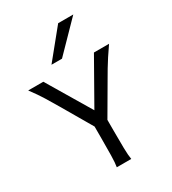

<svg xmlns="http://www.w3.org/2000/svg" viewBox="-232 -1113 1109 1235"><g transform="rotate(-30 322.5 -495.5)"><path d="M279.3 -284.2 141.6 -520Q113.3 -568.4 85.7 -613.3Q58.1 -658.2 17.1 -712.9H129.4L360.4 -325.7ZM357.4 -283.2 281.7 -318.4 505.4 -712.9H617.7Q588.9 -671.9 568.6 -640.4Q548.3 -608.9 531.2 -580.6Q514.2 -552.2 495.6 -520ZM271 -313H363.8V-212.4Q363.8 -140.1 364.7 -84.7Q365.7 -29.3 371.1 0H263.7Q269 -29.3 270 -84.7Q271 -140.1 271 -212.4ZM400.4 -991.2H512.7L307.6 -781.2H229.5Z"/></g></svg>

Font: Kanchenjunga
Style: Regular
Weight: 400
Designer: Becca Hirsbrunner Spalinger
Foundry: SIL International
Version: Version 2.001